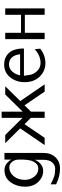

<svg xmlns="http://www.w3.org/2000/svg" viewBox="760 -1314 739 2298"><g transform="rotate(-90 1129.0 -165.5)"><path d="M43 -237Q43 -333 96 -407Q149 -481 242 -481Q317 -481 367 -401V-481H447V-14Q447 76 394.5 130Q342 184 259 184Q167 184 71 137V71Q124 100 163.5 113Q203 126 257 126Q302 126 333.5 90.5Q365 55 365 -15V-118Q320 -18 231 -18Q156 -18 99.5 -77Q43 -136 43 -237ZM125 -237Q125 -173 163 -124.5Q201 -76 261 -76Q300 -76 324.5 -106.5Q349 -137 357 -172Q365 -207 367 -250V-315Q367 -335 359.5 -357.5Q352 -380 329.5 -401.5Q307 -423 273 -423Q212 -423 168.5 -370.5Q125 -318 125 -237Z M541 0 741 -293 564 -472H662L867 -265V-515H941V-263L1147 -472H1245L1068 -292Q1101 -244 1168 -146Q1235 -48 1268 0H1181L1017 -241L941 -164V0H867V-165L791 -241Q764 -201 709.5 -120.5Q655 -40 628 0Z M1294 -240Q1294 -340 1352 -412.5Q1410 -485 1507 -485Q1588 -485 1642.5 -429Q1697 -373 1697 -248H1371Q1371 -229 1376 -218Q1378 -145 1420.5 -97Q1463 -49 1524 -49Q1611 -49 1689 -119L1695 -53Q1616 9 1522 9Q1427 9 1360.5 -59.5Q1294 -128 1294 -240ZM1376 -294H1628Q1622 -356 1590.5 -391.5Q1559 -427 1507 -427Q1457 -427 1422 -388.5Q1387 -350 1376 -294Z M1809 0V-472H1885V-283H2100V-472H2177V0H2100V-237H1885V0Z"/></g></svg>

Font: Coval
Style: Light
Weight: 300
Foundry: Context Ltd
Version: Version 001.000